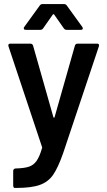

<svg xmlns="http://www.w3.org/2000/svg" viewBox="-20 -727 529 946"><path d="M52 199Q49 199 47 195.5Q45 192 45 187V115Q45 110 48.5 106.5Q52 103 57 103H58Q99 102 122 94.5Q145 87 160 66Q175 45 187 3Q188 2 188 1Q188 -1 187 -3L22 -498Q21 -500 21 -503Q21 -512 31 -512H129Q140 -512 143 -502L243 -150Q244 -147 246 -147Q248 -147 249 -150L349 -502Q352 -512 363 -512H458Q464 -512 466 -509.5Q468 -507 468 -504Q468 -501 467 -498L291 28Q266 99 242 134Q218 169 176.5 184Q135 199 59 199ZM108 -580Q100 -580 98.5 -583Q97 -586 97 -588Q97 -591 100 -595L176 -700Q181 -707 190 -707H295Q304 -707 309 -700L385 -595Q388 -591 388 -587Q388 -580 378 -580H308Q299 -580 294 -588L247 -655Q245 -657 243 -657Q241 -657 240 -655L193 -588Q188 -580 179 -580Z"/></svg>

Font: LinhAnh SemBd
Style: Regular
Weight: 600
Monospace: yes
Designer: Jeremy Tribby
Foundry: Tribby Type
Version: Version 1.408